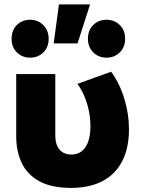

<svg xmlns="http://www.w3.org/2000/svg" viewBox="-20 -860 664 894"><path d="M312.5 15Q219 15 162.5 -16.5Q106 -48 80.8 -102Q55.5 -156 55.5 -224.5V-515H237.5V-229Q237.5 -186.5 257.2 -163.5Q277 -140.5 313 -140.5Q334.5 -140.5 350.8 -149.5Q367 -158.5 378.2 -175.2Q389.5 -192 395.2 -216.5Q401 -241 401 -271.5Q401 -308 394 -342.8Q387 -377.5 373.8 -409.8Q360.5 -442 340.5 -469.5L497.5 -526Q537 -472 558.8 -400.8Q580.5 -329.5 580.5 -258.5Q580.5 -170.5 549.2 -109.8Q518 -49 458.2 -17.2Q398.5 14.5 312.5 15ZM230 -658 254.5 -839.5H399.5L341 -658ZM120.5 -591.5Q83.5 -591.5 58.8 -615.8Q34 -640 34 -679.5Q34 -719.5 58.8 -743.8Q83.5 -768 120.5 -768Q156.5 -768 181.5 -743.2Q206.5 -718.5 206.5 -679.5Q206.5 -640 181.8 -615.8Q157 -591.5 120.5 -591.5ZM476 -591.5Q439.5 -591.5 414.5 -615.8Q389.5 -640 389.5 -679.5Q389.5 -720 414.5 -744Q439.5 -768 476 -768Q512.5 -768 537.5 -743.8Q562.5 -719.5 562.5 -679.5Q562.5 -640 537.5 -615.8Q512.5 -591.5 476 -591.5Z"/></svg>

Font: Geologica ExtraBold
Style: Regular
Weight: 800
Designer: Sindre Bremnes, Frode Helland
Foundry: Monokrom Skriftforlag AS
Version: Version 1.010;gftools[0.9.28]